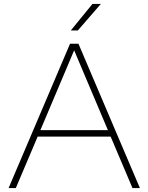

<svg xmlns="http://www.w3.org/2000/svg" viewBox="-20 -964 761 984"><path d="M24 0 339 -740H382L697 0H659L547 -264H173L61 0ZM187 -297H533L360 -706ZM343 -808 454 -944H497L379 -808Z"/></svg>

Font: Encode Sans Exp Th
Style: Regular
Weight: 100
Width: 7
Designer: Multiple Designers
Foundry: Impallari Type
Version: Version 3.002; ttfautohint (v1.8.3) -l 8 -r 50 -G 200 -x 14 